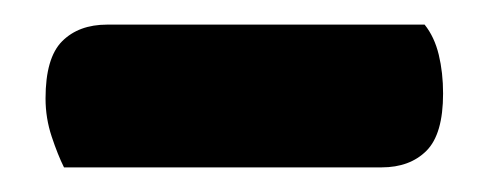

<svg xmlns="http://www.w3.org/2000/svg" viewBox="-20 -701 397 156"><path d="M32 -565Q27 -575 22 -590Q17 -605 17 -621Q17 -654 30.5 -667.5Q44 -681 67 -681H325Q333 -671 336.5 -656.5Q340 -642 340 -625Q340 -592 326.5 -578.5Q313 -565 290 -565Z"/></svg>

Font: Baloo Paaji 2
Style: Bold
Weight: 700
Designer: Shuchita Grover, Noopur Datye and Ek Type
Foundry: Ek Type
Version: Version 1.640;hotconv 1.0.111;makeotfexe 2.5.65597; ttfautoh